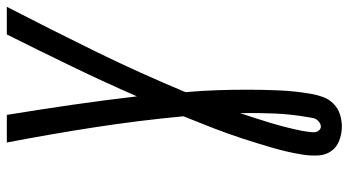

<svg xmlns="http://www.w3.org/2000/svg" viewBox="-244 -530 998 549"><g transform="rotate(-90 254.5 -256.0)"><path d="M167 223Q146 223 126.5 215.5Q107 208 96 192Q85 176 84 155Q83 134 86 113Q93 69 105.5 26Q118 -17 132 -60Q146 -103 162.5 -145.5Q179 -188 196 -230Q184 -358 164.5 -484Q145 -610 121 -735H200Q215 -643 228.5 -550Q242 -457 253 -363Q294 -457 339 -550Q384 -643 430 -735H509Q444 -609 381.5 -481.5Q319 -354 265 -224Q269 -180 270.5 -135.5Q272 -91 272 -46Q272 -1 270 44.5Q268 90 260 136Q257 153 251 169.5Q245 186 232 199Q219 212 201.5 217.5Q184 223 167 223ZM167 163Q172 163 177.5 159.5Q183 156 186.5 151Q190 146 191 140.5Q192 135 193 129Q202 79 204 30Q206 -19 205 -68Q190 -24 176.5 21Q163 66 154 111L152 125Q151 131 150.5 137Q150 143 151 148.5Q152 154 156.5 158.5Q161 163 167 163Z"/></g></svg>

Font: Iosevka Term Oblique
Style: Regular
Weight: 400
Italic angle: -9°
Monospace: yes
Designer: Belleve Invis
Foundry: Belleve Invis
Version: Version 31.4.0